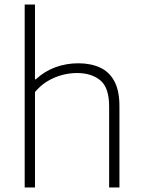

<svg xmlns="http://www.w3.org/2000/svg" viewBox="-20 -828 629 848"><path d="M89 0V-808H134.5V-477.5H138Q176 -513 224.2 -530.8Q272.5 -548.5 326 -548.5Q380 -548.5 421 -530Q462 -511.5 484.8 -469.8Q507.5 -428 507.5 -359V0H462V-358Q462 -441 423 -473.2Q384 -505.5 320 -505.5Q288.5 -505.5 255.2 -497Q222 -488.5 190.8 -470Q159.5 -451.5 134.5 -421.5V0Z"/></svg>

Font: Encode Sans SemiExpanded ExtraLight
Style: Regular
Weight: 250
Width: 6
Designer: Multiple Designers
Foundry: Impallari Type
Version: Version 3.002